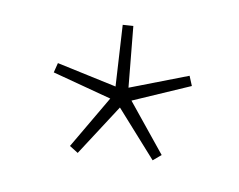

<svg xmlns="http://www.w3.org/2000/svg" viewBox="-46 -763 525 421"><g transform="rotate(-10 216.0 -553.0)"><path d="M284.5 -409 263 -401 212.5 -527.5 104 -445.5 90 -463.5 195 -550.5 83 -628.5 95.5 -647 211 -574.5 250 -705 272.5 -698.5 238.5 -567 375 -569.5 376 -546.5 240 -538Z"/></g></svg>

Font: Newsreader 6pt ExtraLight
Style: Regular
Weight: 275
Designer: Hugues Gentile
Foundry: Production Type
Version: Version 1.003; ttfautohint (v1.8.3)